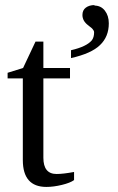

<svg xmlns="http://www.w3.org/2000/svg" viewBox="-20 -727 467 757"><path d="M272 -17Q257 -6 224 2Q191 10 163 10Q70 10 70 -96V-418H10V-440L71 -459L120 -563H151V-459H256V-418H151V-105Q151 -41 203 -41Q229 -41 272 -49ZM353 -707 352 -705Q378 -705 393.5 -685Q409 -665 409 -635Q409 -582 374 -549Q340 -516 260 -498V-529Q321 -543 342 -568Q351 -580 351 -599Q351 -603 349.5 -606Q348 -609 345 -612.5Q342 -616 340 -617.5Q338 -619 333.5 -622.5Q329 -626 328 -627Q305 -644 305 -668Q305 -687 318.5 -697Q332 -707 353 -707Z"/></svg>

Font: Libra Serif Modern
Style: Regular
Weight: 400
Designer: Stefan Peev, Context Ltd
Foundry: Stefan Peev, Context Ltd
Version: Version 1.000